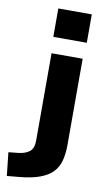

<svg xmlns="http://www.w3.org/2000/svg" viewBox="-163 -797 585 1039"><g transform="rotate(10 129.5 -277.5)"><path d="M70 -592V-748H254V-592ZM-47 193 -61 65 -4 59Q34 54 55 36.5Q76 19 76 -24V-503H247V-29Q247 19 237 57Q227 95 201.5 121.5Q176 148 131 164.5Q86 181 17 187Z"/></g></svg>

Font: Nunito Sans 7pt SemiExpanded ExtraBold
Style: Regular
Weight: 800
Width: 6
Designer: Vernon Adams
Foundry: Vernon Adams
Version: Version 3.101;gftools[0.9.27]